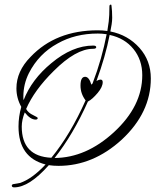

<svg xmlns="http://www.w3.org/2000/svg" viewBox="-20 -705 673 830"><path d="M41 105Q31 105 31 97Q31 92 39.5 90.5Q48 89 66 86Q118 69 177 6Q60 -24 60 -158Q60 -201 72 -243Q51 -281 51 -323Q51 -397 112 -459Q221 -574 403 -574Q425 -574 444 -571Q447 -588 450 -612Q453 -636 453 -677Q453 -685 459 -685Q462 -685 462 -680Q465 -658 465 -628Q465 -615 462.5 -599Q460 -583 457 -569Q533 -554 583 -498Q632 -443 632 -366Q632 -218 506 -101Q382 12 233 12Q211 12 191 9Q106 105 41 105ZM202 -23Q243 -73 280 -135Q317 -197 350 -271Q328 -300 328 -335Q328 -373 348 -373Q365 -373 375 -339L380 -344Q401 -399 416 -452Q431 -505 441 -557Q422 -560 403 -560Q305 -560 229 -517Q148 -473 105 -389Q81 -341 81 -288Q81 -284 81 -280Q81 -276 82 -272Q117 -362 202 -432Q293 -508 383 -508Q396 -508 396 -501Q396 -494 382 -494Q308 -494 212 -398Q128 -315 93 -234Q102 -217 124 -207Q143 -198 143 -195Q143 -188 134 -188Q111 -188 87 -219Q74 -186 74 -158Q74 -29 202 -23ZM216 -22Q352 -23 472 -133Q595 -246 595 -380Q595 -446 557 -493Q519 -540 454 -554Q436 -461 397 -355Q408 -361 414 -361Q424 -361 424 -350Q424 -329 402 -303Q391 -290 380.5 -280.5Q370 -271 360 -266Q296 -123 216 -22Z"/></svg>

Font: Love Light
Style: Regular
Weight: 400
Designer: Robert E. Leuschke
Foundry: Robert E. Leuschke
Version: Version 1.010; ttfautohint (v1.8.3)